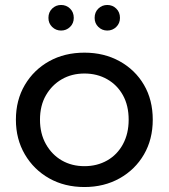

<svg xmlns="http://www.w3.org/2000/svg" viewBox="-20 -747 681 773"><path d="M320 6Q240 6 178 -29Q116 -64 80 -125.5Q44 -187 44 -265Q44 -344 80 -405Q116 -466 178 -500.5Q240 -535 320 -535Q399 -535 461.5 -500.5Q524 -466 559.5 -405.5Q595 -345 595 -265Q595 -186 559.5 -125Q524 -64 461.5 -29Q399 6 320 6ZM320 -78Q371 -78 411.5 -101Q452 -124 475 -166.5Q498 -209 498 -265Q498 -322 475 -363.5Q452 -405 411.5 -428Q371 -451 320 -451Q269 -451 229 -428Q189 -405 165 -363.5Q141 -322 141 -265Q141 -209 165 -166.5Q189 -124 229 -101Q269 -78 320 -78ZM412 -624Q391 -624 376 -638.5Q361 -653 361 -675Q361 -698 376 -712.5Q391 -727 412 -727Q433 -727 448 -712.5Q463 -698 463 -675Q463 -653 448 -638.5Q433 -624 412 -624ZM226 -624Q205 -624 190 -638.5Q175 -653 175 -675Q175 -698 190 -712.5Q205 -727 226 -727Q247 -727 262 -712.5Q277 -698 277 -675Q277 -653 262 -638.5Q247 -624 226 -624Z"/></svg>

Font: MOST Montserrat Medium
Style: Regular
Weight: 500
Designer: Julieta Ulanovsky
Foundry: Julieta Ulanovsky
Version: Version 8.000;March 11, 2024;FontCreator 15.0.0.2926 64-bit